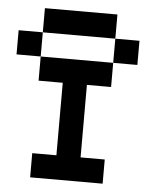

<svg xmlns="http://www.w3.org/2000/svg" viewBox="-47 -647 529 687"><g transform="rotate(5 217.0 -304.0)"><path d="M347.2 -520.8H434V-434H347.2ZM86.8 0V-86.8H173.6V-347.2H86.8V-434H347.2V-347.2H260.4V-86.8H347.2V0ZM86.8 -434H0V-520.8H86.8ZM347.2 -607.6V-520.8H86.8V-607.6Z"/></g></svg>

Font: 8-bit Operator+ 8
Style: Regular
Weight: 400
Designer: GrandChaos9000
Version: Version 1.3.0 - August 1, 2014